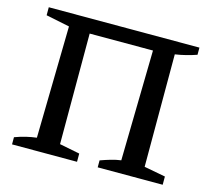

<svg xmlns="http://www.w3.org/2000/svg" viewBox="-95 -765 973 879"><g transform="rotate(15 391.0 -325.0)"><path d="M244 -582V-58L340 -39V0H32V-34Q59 -44 84 -50Q109 -56 134 -59L144 -589L32 -612V-650H746V-616Q723 -608 697.5 -601.5Q672 -595 645 -591V-58L746 -39V0H438V-33Q463 -42 487 -49Q511 -56 534 -59L544 -582Z"/></g></svg>

Font: Piazzolla SC Medium
Style: Regular
Weight: 500
Designer: Juan Pablo del Peral
Foundry: Huerta Tipografica
Version: Version 1.330